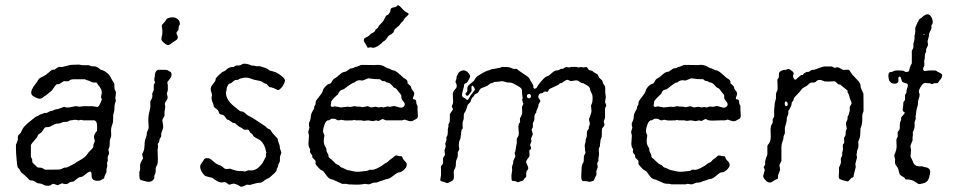

<svg xmlns="http://www.w3.org/2000/svg" viewBox="-20 -695 3660 734"><path d="M136.2 -257.8 150.4 -263.2H158.2L171.9 -270Q172.9 -271 175.8 -271Q178.7 -271 180.7 -271.5Q182.6 -272 184.6 -273.4Q189.9 -276.9 196.3 -277.3Q202.6 -277.8 211.9 -281.7Q220.7 -285.2 223.6 -286.1Q226.6 -287.1 228.5 -285.6Q231 -284.2 232.9 -284.2H243.2L269 -289.1L285.2 -287.1Q295.9 -290 333 -289.1L352.1 -286.1Q357.9 -287.1 363.3 -299.8Q369.1 -312.5 369.1 -314.9Q369.1 -316.9 367.2 -320.3Q365.2 -323.7 368.7 -337.4Q372.1 -351.1 354 -372.1Q353 -373 351.6 -376Q350.1 -378.9 348.1 -379.4Q346.2 -379.9 340.8 -379.4Q335.4 -378.9 327.1 -382.8Q318.8 -387.2 316.9 -387.2Q314.9 -387.2 304.2 -392.1H264.6Q251 -392.1 246.1 -387.7Q241.2 -383.3 233.9 -384.3Q227.1 -384.8 224.1 -384.8L207 -374Q205.1 -373 199.7 -373Q194.3 -373 189 -364.3Q183.6 -355.5 179.2 -350.1Q173.8 -344.7 166 -338.9Q158.2 -333 156.2 -331.1Q154.3 -329.1 150.9 -327.6Q147.9 -326.2 145 -323.2Q133.8 -313 117.2 -321.8Q100.6 -330.1 101.1 -334Q93.3 -347.2 120.1 -379.9Q127.9 -394 133.8 -397.5Q139.6 -400.9 147.5 -404.3Q154.8 -407.7 164.1 -416Q173.8 -424.8 176.8 -426.8Q179.7 -428.7 183.6 -428.7Q187 -428.2 189 -429.2Q190.9 -430.2 196.3 -434.1Q201.2 -438 204.1 -439Q207 -439.9 211.9 -439Q217.3 -438 231.9 -442.4Q246.6 -447.3 259.3 -447.3Q272 -447.3 274.9 -447.8Q277.8 -448.2 280.8 -448.2L294.9 -445.8H317.9Q318.8 -445.8 321.3 -444.8Q324.2 -443.8 326.2 -443.4Q328.1 -442.9 330.1 -441.9Q332 -440.9 336.9 -441.4Q341.8 -441.9 344.7 -440.9Q347.7 -439.9 352.1 -438Q356 -436 359.9 -432.6Q363.3 -429.2 366.2 -428.2Q369.1 -427.7 374 -425.8Q378.9 -423.8 380.9 -422.4Q382.8 -420.9 390.1 -415.5Q397.5 -410.2 402.8 -399.9Q407.7 -389.6 412.1 -383.3Q417 -377 417 -374L418 -354L422.9 -344.2V-335.4L420.9 -319.8L422.9 -310.1Q418 -295.4 418 -292L417 -272L413.1 -256.8Q412.1 -252.9 412.6 -240.7Q413.1 -228.5 409.2 -218.8Q403.3 -205.1 404.8 -187.5Q406.2 -170.4 401.9 -166Q398.9 -157.2 399.4 -147Q399.9 -136.7 397.5 -131.3Q395 -126 394.5 -124Q394 -122.1 395 -119.1Q396 -116.2 396.5 -113.3Q397 -110.4 397 -107.9Q397 -106 394 -101.6Q391.1 -97.2 391.6 -89.8Q392.1 -83 392.1 -81.1Q392.1 -79.1 389.2 -73.2L390.1 -59.1L387.2 -48.8Q387.2 -43 387.2 -37.1Q386.7 -36.1 382.8 -28.3Q378.9 -20.5 378.9 -17.6Q378.9 -11.2 373 -11.2Q366.2 -3.9 353.5 -3.9Q340.8 -3.9 335.4 -8.8Q330.1 -13.7 330.1 -25.4Q330.1 -36.6 326.2 -39.1Q319.3 -39.1 307.6 -29.3Q294.9 -18.1 288.1 -18.1Q280.8 -17.6 272 -9.8Q263.7 -2 260.7 -1Q257.8 0 254.4 0Q248 0 241.7 5.4Q235.4 10.7 223.1 7.8Q219.2 4.9 216.8 5.9L200.2 13.2L185.1 7.8Q179.2 7.8 173.8 13.2Q158.2 19.5 139.2 7.8Q136.7 6.8 130.9 6.3Q125 5.9 122.6 4.9Q120.1 3.9 115.7 0.5Q108.9 -4.9 101.1 -4.9Q93.8 -4.9 89.8 -9.8Q85.9 -14.6 75.2 -24.4Q64.5 -33.2 61.5 -35.6Q59.1 -38.1 53.2 -49.8Q48.8 -52.2 47.4 -56.2Q45.9 -59.6 43.5 -85Q41 -110.4 41 -126V-142.1Q49.3 -158.2 48.3 -167Q47.4 -175.8 51.8 -179.7Q56.2 -183.1 57.6 -185.5Q59.1 -188 60.1 -189Q61 -189.9 65.4 -200.2Q69.8 -210.4 90.3 -227.5Q111.3 -245.1 115.2 -247.6Q119.1 -250 121.6 -250.5Q125 -251 128.9 -254.4Q132.8 -257.8 136.2 -257.8ZM227.5 -229Q220.2 -229 215.3 -226.1Q209.5 -222.2 194.8 -222.2Q189.9 -220.7 180.7 -215.8Q171.9 -210.9 168.9 -210Q166 -209 160.6 -209Q155.3 -209 152.8 -208Q149.9 -206.1 146 -199.7Q142.1 -193.4 139.6 -190.4Q137.2 -187.5 132.8 -185.1Q125 -180.7 124 -175.8Q123 -170.4 112.3 -159.2Q102.1 -147.9 98.1 -141.1V-95.2L103 -85.9Q103 -76.2 103.5 -75.2Q103.5 -74.2 113.3 -64.5Q123 -54.7 125 -54.7Q127 -54.2 132.8 -54.2Q138.7 -54.7 144.5 -50.8Q150.4 -46.9 153.3 -46.4Q155.3 -45.9 180.7 -46.4L206.1 -46.9Q211.4 -46.9 226.1 -54.2H231.9Q237.3 -54.2 267.1 -70.8Q268.1 -73.2 283.2 -81.1Q305.2 -92.8 312 -103.5Q318.8 -114.3 328.1 -122.1Q336.9 -129.9 336.9 -136.7Q336.9 -143.1 337.9 -144L342.8 -155.8Q342.8 -157.2 340.8 -163.1Q335.4 -178.7 351.1 -194.8V-213.9Q351.1 -231.9 340.8 -234.9Q319.8 -234.9 298.8 -234.9L290 -236.8L280.8 -234.9Q277.8 -234.9 272.9 -236.3Q268.1 -237.8 264.6 -236.8Q260.7 -235.8 254.9 -235.4Q249 -234.9 247.1 -234.4Q245.1 -233.9 242.2 -231.9Q239.3 -230 237.3 -229.5Q235.4 -229 227.5 -229Z M598.6 -428.2Q619.1 -428.7 622.1 -425.8Q625 -422.9 629.4 -421.4Q634.8 -419.9 635.7 -411.1Q636.7 -402.3 627.9 -391.6Q619.1 -380.9 619.6 -379.9L621.6 -368.2V-350.1L617.7 -336.9Q617.7 -335.9 620.1 -328.1Q622.6 -320.3 616.7 -311.5Q610.8 -302.7 610.4 -299.8Q609.9 -296.9 610.8 -292.5Q611.8 -288.1 611.8 -287.1Q611.8 -286.1 608.9 -266.1V-252.9L600.6 -236.8Q600.6 -231.9 603 -220.7Q605.5 -209.5 601.1 -198.2Q596.7 -187 596.2 -184.6Q595.7 -182.1 596.2 -177.7Q596.7 -173.8 595.7 -171.9Q594.7 -169.9 592.3 -167Q589.8 -164.1 589.4 -159.7Q588.9 -155.3 588.4 -152.8Q587.9 -150.4 585.4 -148.4Q583.5 -146 583 -145Q582.5 -144 583.5 -141.1Q584.5 -138.2 584.5 -137.2L582.5 -122.1L583.5 -85Q583.5 -67.4 579.1 -61.5Q574.7 -55.7 575.2 -45.4Q576.2 -35.6 569.8 -22.9Q569.8 -18.1 569.8 -13.2Q560.5 3.9 539.6 -1Q518.6 -5.9 515.6 -8.8Q512.7 -11.7 512.7 -24.9V-39.1Q515.6 -42 515.6 -49.3V-64.9Q518.6 -77.6 526.9 -88.9L523.4 -105Q524.4 -107.9 528.3 -116.2Q532.2 -124.5 532.7 -140.6Q532.7 -156.7 537.1 -167Q541.5 -177.2 541.5 -189Q546.9 -200.2 547.9 -204.1Q548.8 -208 547.4 -226.6Q545.9 -245.1 549.8 -262.2Q553.7 -279.8 554.7 -285.2V-308.1Q563.5 -321.3 562.5 -329.1Q561.5 -336.9 562.5 -338.9Q563.5 -340.8 567.9 -351.1V-370.1L572.8 -379.9L569.8 -388.2L570.8 -399.9Q571.8 -400.9 571.8 -401.9Q571.3 -423.3 584.5 -428.2ZM656.7 -562Q659.7 -556.2 659.7 -553.2Q659.7 -549.8 658.2 -546.9Q656.7 -543.9 655.3 -543Q653.8 -542 649.9 -539.1Q646 -536.1 644.5 -536.1Q629.4 -523.9 624 -522.9Q618.7 -522 609.9 -528.8Q601.1 -535.6 598.1 -540.5Q595.2 -545.4 600.6 -564.9V-581.1Q597.7 -594.2 598.6 -597.7Q599.6 -601.1 605.5 -606.9Q611.3 -612.3 613.8 -617.2Q616.7 -622.1 619.1 -624Q621.1 -626 630.9 -627.9Q640.6 -629.9 647.5 -627.9Q668.5 -621.1 667.5 -602.1Q662.6 -592.8 662.6 -586.9Q662.6 -581.1 661.6 -579.6Q660.6 -578.1 658.2 -575.7Q655.8 -573.2 654.8 -570.3Q653.8 -567.4 656.7 -562Z M856 -49.8Q859.4 -50.8 860.4 -49.8L871.6 -45.9Q885.7 -41 895 -41H907.7L916.5 -39.1L928.7 -43.9Q931.6 -43.9 939.5 -43.5Q962.4 -42 984.4 -73.2L995.6 -94.2Q996.6 -95.2 996.6 -100.1V-106L998.5 -112.8Q996.6 -114.7 996.6 -118.2Q991.7 -144 975.6 -158.2Q971.7 -161.1 960.9 -166.5Q950.2 -171.9 947.3 -177.2Q944.8 -182.1 943.8 -183.1Q942.9 -184.1 940.4 -185.1Q938.5 -186 937.5 -187Q936.5 -188 934.6 -191.9Q932.6 -195.8 930.7 -198.2Q928.2 -200.2 921.4 -199.2Q913.1 -197.8 908.7 -202.1Q904.3 -206.5 898.9 -208.5Q893.6 -210.9 891.6 -212.4Q889.6 -213.9 887.7 -215.8Q886.2 -217.8 883.3 -219.7Q880.4 -221.7 878.4 -224.1L873 -225.1H870.6Q867.7 -227.1 861.8 -231.4Q853.5 -237.8 848.6 -237.8Q845.2 -241.2 841.3 -247.1Q835.4 -255.4 829.1 -256.3Q822.8 -257.8 820.3 -258.8Q818.4 -260.7 816.4 -266.6Q814.5 -272.5 813 -273.9Q811.5 -275.9 805.7 -279.8Q799.8 -283.7 797.4 -287.1L796.4 -293.9Q788.6 -312 788.6 -320.8L790.5 -331.1Q790.5 -335 786.6 -346.7Q782.7 -358.4 791.5 -370.1L801.8 -383.8Q803.7 -385.7 804.2 -390.6Q804.7 -395.5 805.7 -396.5Q807.1 -398.4 817.9 -409.2Q828.6 -419.9 835 -421.9Q841.3 -423.8 848.6 -431.6Q856.4 -439 873.5 -439Q880.4 -445.8 889.2 -444.8Q897.9 -443.8 904.3 -448.7Q910.6 -454.1 929.7 -449.2L941.4 -444.8Q942.4 -443.8 945.8 -444.3Q949.2 -444.8 959.5 -441.9Q966.3 -441.9 973.6 -441.9Q997.6 -435.1 1002.9 -431.2Q1008.3 -426.8 1010.3 -425.8Q1012.2 -424.8 1022.5 -422.4Q1031.7 -419.9 1037.6 -417Q1043.5 -414.1 1045.9 -412.1Q1048.3 -410.2 1054.2 -406.2Q1071.3 -393.6 1069.3 -385.3Q1067.9 -377 1060.5 -365.2Q1046.9 -349.1 1042.5 -350.6Q1038.6 -352.1 1034.2 -354.5Q1029.8 -356.9 1026.9 -357.9Q1023.9 -358.9 1022 -359.4Q1019.5 -359.9 1018.1 -360.8Q1016.6 -361.8 1013.2 -361.3Q1009.8 -360.8 1005.4 -366.7Q1000.5 -373 999 -374Q997.6 -375 995.1 -375Q992.7 -375 988.8 -377.9Q984.9 -380.9 982.4 -382.3Q980.5 -383.8 973.1 -385.7Q965.8 -387.7 958.5 -388.7Q951.7 -389.2 939 -394.5Q926.3 -399.9 911.1 -397.5Q895.5 -395 890.6 -390.1Q878.4 -389.6 875 -386.7Q871.6 -383.8 870.1 -382.8Q868.7 -381.8 866.2 -379.4Q863.8 -377 859.9 -376Q855.5 -375 854.5 -374Q845.7 -360.8 846.2 -355Q846.7 -349.1 845.2 -347.2Q843.8 -345.2 843.8 -340.8Q843.8 -309.6 884.8 -280.8Q884.8 -279.8 892.1 -274.4Q899.4 -269 902.3 -269L909.7 -268.1Q916.5 -263.7 920.4 -259.3Q924.3 -254.9 935.5 -249.5Q946.8 -244.1 965.3 -231.4Q983.9 -218.8 989.7 -215.3Q995.6 -211.9 997.6 -209Q1001.5 -203.6 1007.3 -202.1Q1013.2 -200.7 1017.1 -193.4Q1020.5 -186 1041.5 -165Q1041.5 -157.7 1045.9 -147.5Q1050.3 -137.7 1049.8 -132.8Q1049.3 -127.9 1050.8 -126L1055.7 -111.8L1050.8 -97.2Q1049.8 -94.2 1050.3 -85.9Q1050.8 -77.6 1047.4 -72.8Q1044.4 -67.9 1043.9 -63.5Q1043.5 -59.1 1042.5 -57.1Q1041.5 -55.2 1040 -53.2Q1037.6 -49.8 1037.6 -45.4Q1037.6 -41 1029.8 -33.7Q1022 -26.9 1016.6 -21.5Q1011.7 -16.1 1002 -11.7Q992.2 -7.3 987.3 -2.4Q982.4 2 978.5 2.9Q974.6 3.9 967.3 4.4Q960 4.9 957.5 5.9L934.6 12.2L927.2 11.2H923.3Q920.4 12.2 913.6 15.6Q906.7 19 900.4 19Q886.7 9.3 873.5 6.8L855.5 11.2Q853.5 9.8 848.6 5.9Q840.8 -1 832 2Q823.2 4.4 811 -2.4Q799.3 -8.8 796.4 -11.7Q793.5 -14.6 789.6 -15.6Q785.6 -17.1 775.9 -19Q766.1 -21 762.7 -23.9Q756.8 -28.8 750.5 -39.6Q740.7 -58.1 749 -68.8Q757.3 -80.1 759.8 -85Q762.2 -89.8 769.5 -90.3Q777.8 -90.8 781.7 -88.9Q785.6 -86.9 793.9 -79.6Q802.2 -72.3 805.2 -70.3Q810.5 -66.9 820.3 -63Q830.6 -59.1 836.4 -51.8Q842.3 -48.8 847.2 -48.8Q852.1 -48.8 856 -49.8Z M1337.4 -439Q1344.7 -439 1360.4 -446.8H1376.5Q1398.4 -446.8 1405.3 -446.3Q1412.1 -445.8 1419.9 -446.8Q1427.7 -447.8 1435.5 -445.8Q1442.4 -443.8 1443.4 -443.8L1461.4 -434.1H1464.4L1482.4 -425.8H1485.8Q1492.7 -425.8 1523.4 -397Q1538.1 -389.6 1538.1 -381.8V-376Q1540 -374 1545.4 -370.1Q1550.8 -366.2 1551.8 -360.8Q1552.7 -354 1559.6 -346.7Q1566.9 -339.4 1561 -327.1Q1555.2 -314.9 1563.5 -314.9H1565.4Q1571.3 -313 1571.3 -305.2Q1571.3 -297.4 1576.2 -290V-274.9Q1576.2 -273.4 1577.1 -261.7Q1578.1 -250 1576.7 -246.6Q1575.2 -243.2 1574.2 -242.2Q1573.2 -241.2 1570.8 -240.2Q1568.4 -239.3 1560.5 -234.4Q1552.7 -229.5 1542 -232.9L1527.3 -237.8L1517.1 -234.9Q1485.8 -234.9 1455.1 -234.9L1442.4 -240.2L1428.2 -232.9Q1426.3 -231.9 1422.9 -233.4Q1419.4 -234.9 1418.5 -234.9L1405.3 -231.9L1387.2 -234.9L1371.1 -232.9L1361.3 -234.9H1339.4L1334.5 -236.8L1328.1 -234.9Q1318.4 -234.9 1308.1 -234.4Q1297.9 -233.9 1291.5 -235.8Q1285.2 -237.8 1280.8 -236.3Q1276.4 -234.9 1272.9 -234.9Q1269.5 -234.9 1262.2 -240.2Q1247.6 -242.7 1244.1 -239.3Q1239.3 -234.9 1235.8 -234.9H1232.4Q1226.6 -231.9 1223.1 -225.1Q1213.4 -201.2 1215.3 -189.9L1220.2 -176.8Q1213.4 -147 1225.6 -130.9Q1228 -127.4 1228 -122.6V-118.2Q1230 -112.8 1232.9 -107.9Q1236.3 -103 1235.8 -99.1Q1235.4 -93.8 1241.2 -89.8Q1247.1 -85.9 1255.9 -76.7Q1264.6 -67.4 1268.1 -66.4Q1272.5 -64.9 1274.4 -64Q1276.4 -63 1279.3 -59.6Q1282.2 -56.2 1284.2 -55.2Q1286.1 -54.2 1290 -53.2Q1293.9 -51.8 1301.3 -47.9Q1308.6 -43.5 1314.5 -43.9L1332 -40Q1345.7 -37.1 1358.4 -39.1Q1371.1 -41 1376 -41Q1383.8 -41 1388.2 -43.9Q1392.6 -46.9 1400.9 -45.9Q1408.7 -44.9 1424.3 -52.7Q1440.4 -61 1446.8 -66.4Q1453.1 -71.8 1455.6 -72.3Q1459.5 -73.2 1465.3 -79.1Q1471.2 -85 1475.1 -87.4Q1479.5 -89.8 1484.4 -94.7Q1489.3 -99.6 1494.1 -101.1L1507.3 -98.1Q1516.1 -98.1 1517.1 -96.7Q1518.1 -95.7 1519.5 -90.8Q1521.5 -85 1527.3 -79.6Q1544.9 -64.5 1522.5 -43.9Q1512.2 -36.1 1505.9 -36.1Q1499.5 -36.1 1483.9 -23.4Q1466.8 -9.8 1455.1 -9.8Q1443.8 -4.9 1438.5 -3.9Q1433.1 -2.9 1427.7 0Q1422.9 2.9 1417 2.9Q1411.1 2.9 1408.2 3.4Q1405.3 3.9 1398.9 6.8Q1392.6 9.8 1389.2 9.8L1374 7.8Q1358.4 11.7 1335.9 10.7Q1313.5 9.8 1312 9.8L1305.2 7.8Q1296.4 7.8 1288.1 7.8Q1274.4 1 1264.6 -2.9Q1254.9 -6.8 1254.4 -7.8Q1243.2 -9.8 1238.3 -13.2Q1233.4 -16.6 1225.1 -28.3Q1217.3 -40 1213.4 -42Q1209 -43.9 1206.1 -45.9Q1203.1 -47.9 1195.3 -56.6Q1187.5 -65.4 1186.5 -67.9Q1185.5 -69.3 1186.5 -74.2Q1187 -79.1 1185.5 -81.1Q1184.1 -83 1174.3 -92.8L1173.3 -102.1Q1164.6 -110.8 1165 -116.7Q1166 -122.1 1166 -124L1161.1 -132.8Q1159.2 -138.7 1159.2 -146.5L1161.1 -176.8L1158.2 -190.9L1163.1 -207Q1160.2 -214.8 1161.1 -225.1Q1167 -235.4 1168 -247.6Q1168.5 -259.3 1174.8 -269.5Q1181.2 -279.8 1181.2 -283.7Q1181.2 -287.1 1181.6 -288.1Q1182.1 -289.1 1183.1 -290.5Q1184.1 -292 1185.1 -293.5Q1187 -296.9 1186.5 -302.2Q1185.5 -308.1 1197.3 -321.8Q1211.9 -339.4 1213.9 -347.2Q1215.3 -355 1223.1 -363.3Q1230.5 -372.1 1236.3 -373.5Q1242.2 -375 1244.1 -376.5Q1246.1 -377.9 1248.5 -382.8Q1253.4 -392.6 1259.8 -395.5Q1267.6 -399.4 1278.8 -410.2Q1290 -420.9 1301.3 -420.9Q1304.7 -422.4 1319.3 -433.1L1327.1 -434.1Q1330.1 -434.1 1337.4 -439ZM1334.5 -289.1Q1341.3 -287.1 1357.4 -287.1L1366.2 -285.2L1385.3 -289.1Q1386.2 -289.1 1398.4 -284.2L1416 -287.1L1427.2 -284.2L1437 -286.1L1446.3 -284.2L1460.4 -288.1Q1462.4 -288.1 1466.8 -287.1Q1471.2 -286.1 1478 -288.1Q1485.4 -290 1487.8 -289.6Q1490.2 -289.1 1495.1 -287.6Q1500 -286.1 1507.3 -284.2Q1514.6 -282.2 1520.5 -285.6Q1526.4 -289.1 1527.3 -294.9Q1527.8 -300.8 1521 -308.6Q1514.2 -316.4 1514.2 -322.8V-330.1Q1513.2 -333 1508.8 -337.9Q1504.4 -342.8 1499 -350.6Q1493.7 -358.4 1486.3 -359.9Q1484.4 -362.3 1476.1 -371.1Q1467.8 -379.9 1458 -379.9Q1456.1 -381.8 1450.2 -384.8Q1446.3 -384.8 1442.4 -384.8L1432.1 -392.1Q1410.2 -392.1 1397.9 -394.5Q1386.2 -397 1384.3 -394Q1369.1 -388.2 1366.2 -387.2L1354 -388.2Q1343.8 -388.2 1335.4 -379.9Q1327.6 -379.9 1294.4 -354Q1293 -353 1288.1 -352.1Q1283.2 -350.6 1280.3 -347.7Q1277.3 -344.7 1274.4 -339.8Q1272.5 -335 1270.5 -333Q1268.6 -331.1 1264.2 -327.6Q1252.4 -317.4 1246.1 -307.1V-299.8Q1245.1 -298.8 1245.1 -296.9L1244.1 -293Q1245.6 -284.7 1252.9 -286.6Q1260.3 -289.1 1262.2 -288.1L1283.2 -284.2L1309.1 -287.1L1319.3 -286.1ZM1408.2 -512.2 1395 -514.2 1386.2 -512.2Q1385.3 -512.2 1382.8 -517.6Q1380.4 -522.9 1377.4 -526.9Q1364.3 -544.4 1377 -550.8Q1390.1 -556.6 1393.6 -561.5Q1397 -566.4 1404.3 -569.3Q1411.6 -572.3 1413.6 -577.6Q1415.5 -582.5 1419.4 -584.5Q1425.3 -587.9 1426.3 -592.3Q1427.7 -596.7 1436 -604.5Q1444.8 -612.3 1448.2 -620.1Q1452.1 -627.9 1454.1 -631.8Q1456.1 -635.7 1460.9 -637.7Q1465.8 -639.6 1467.3 -643.1L1472.2 -650.9Q1472.2 -658.2 1474.6 -662.1Q1477.5 -666 1486.3 -667Q1495.1 -668 1497.1 -671.9Q1499 -675.8 1502.4 -674.8Q1506.3 -673.8 1509.8 -669.9Q1513.2 -666 1514.6 -665Q1516.1 -664.1 1521.5 -657.7Q1526.9 -651.4 1533.2 -648.4Q1547.9 -643.1 1538.1 -635.3Q1528.3 -627 1526.9 -624.5Q1525.4 -622.1 1522.5 -617.2Q1519.5 -612.3 1515.6 -609.9Q1512.2 -606.9 1511.2 -605Q1506.8 -596.7 1499 -591.8Q1498 -589.8 1494.1 -587.4Q1487.8 -583.5 1486.3 -576.7Q1484.9 -569.8 1476.6 -564.9Q1468.3 -560.5 1465.3 -558.1L1459.5 -549.3Q1452.6 -539.6 1448.2 -538.1Q1444.3 -536.1 1442.4 -534.2Q1440.4 -532.2 1439.5 -530.3Q1438.5 -528.3 1437 -528.8Q1424.3 -516.1 1408.2 -512.2Z M1848.1 -425.8 1861.8 -431.2H1866.2L1886.2 -435.1Q1893.1 -435.1 1897 -439H1906.2Q1927.2 -439 1934.6 -435.1Q1941.4 -431.2 1947.8 -431.6Q1954.1 -432.1 1956.1 -431.2Q1958 -430.2 1959.5 -428.7Q1960.9 -426.8 1966.8 -422.9Q1972.7 -418.9 1977.5 -415.5Q1981.4 -412.1 1990.2 -406.7Q1999 -401.4 2001.5 -398.4Q2004.9 -393.6 2005.9 -390.6Q2006.8 -387.7 2013.7 -377.9Q2020 -368.2 2019 -363.3Q2018.1 -358.4 2022.9 -356Q2030.3 -356 2033.2 -362.3Q2036.1 -368.7 2047.9 -382.8Q2059.6 -397 2066.4 -400.9Q2073.2 -404.8 2075.2 -405.3Q2077.1 -405.3 2079.6 -407.2Q2082 -409.2 2089.8 -416Q2101.1 -425.8 2107.4 -425.8Q2113.8 -425.8 2117.2 -427.7Q2123 -432.1 2126.5 -432.1H2131.8Q2133.8 -433.1 2137.7 -435.5Q2141.6 -438 2144.5 -438.5Q2147 -439 2150.9 -438Q2154.8 -437 2156.2 -437L2163.1 -439H2184.1L2191.9 -437L2202.1 -439L2209 -437Q2221.2 -439 2223.1 -438.5Q2224.6 -437.5 2228.5 -431.6Q2232.4 -425.8 2237.3 -425.8Q2243.2 -425.8 2250 -418.9Q2264.2 -411.1 2265.1 -409.7Q2266.1 -408.2 2268.1 -403.3Q2271.5 -395.5 2282.2 -387.2L2286.1 -375Q2294.4 -366.7 2293.9 -355.5Q2293 -343.8 2294.4 -335.9Q2295.9 -328.1 2295.9 -323.2L2293 -305.2L2297.9 -292L2293 -280.8V-245.1Q2293 -241.7 2288.1 -231.9L2291 -216.8Q2290 -213.9 2285.6 -209Q2281.2 -204.1 2281.2 -201.2L2280.3 -171.9L2275.9 -160.2Q2274.9 -156.2 2274.4 -147.5Q2273.9 -138.7 2272.9 -134.8Q2272 -131.8 2270 -128.4Q2268.1 -125 2269.5 -115.7Q2271 -106.4 2269 -97.7Q2267.1 -88.9 2267.6 -85.4Q2268.1 -82 2268.1 -80.1Q2263.2 -75.2 2263.2 -68.8L2265.1 -55.7L2260.3 -42Q2259.3 -40 2259.8 -34.7Q2260.3 -29.3 2260.3 -26.9L2254.9 -16.1Q2252 -7.8 2249.5 -4.9Q2247.1 -2 2233.9 0L2216.8 -2.9Q2214.4 -2.9 2211.4 -2.4Q2208.5 -2 2205.1 -4.9Q2201.7 -10.3 2202.1 -20.5Q2203.1 -30.8 2203.1 -43.9Q2203.1 -67.4 2210.9 -75.2Q2211.9 -79.1 2211.9 -87.4Q2211.9 -95.7 2212.9 -100.1L2218.3 -110.8L2216.3 -123L2215.3 -139.6L2218.3 -152.8Q2219.2 -153.3 2218.8 -157.2Q2218.3 -161.1 2221.2 -167Q2224.1 -172.9 2223.6 -184.1Q2222.7 -194.8 2231 -203.1Q2231 -206.5 2231 -210Q2236.8 -221.2 2233.9 -228.5Q2231 -236.3 2231.9 -240.2Q2233.4 -244.1 2237.3 -254.9Q2241.2 -265.6 2241.2 -271L2239.3 -291L2244.1 -303.2Q2247.6 -328.6 2242.2 -337.4Q2236.8 -346.2 2236.3 -351.6Q2235.4 -362.8 2224.1 -368.7Q2212.9 -374.5 2211.4 -376Q2210 -377 2207.5 -377Q2205.1 -377 2202.6 -377.9Q2200.2 -378.9 2193.8 -383.8Q2187.5 -389.2 2176.8 -387.2Q2166 -385.3 2163.1 -384.8L2148.9 -390.1Q2144 -389.6 2136.2 -383.8Q2127.9 -377.9 2127 -377.4Q2126 -377 2124 -377Q2122.1 -377 2120.1 -377Q2120.1 -373 2102.5 -365.2Q2085 -356.9 2082 -355.5Q2078.1 -353 2076.2 -348.1Q2074.7 -342.8 2068.8 -344.2Q2061 -346.7 2057.6 -342.3Q2054.2 -337.9 2049.3 -338.4Q2044.4 -339.4 2039.6 -332Q2035.2 -324.2 2041 -317.4Q2046.9 -310.5 2045.4 -307.6Q2043.9 -304.7 2041.5 -300.8Q2039.1 -296.9 2038.6 -295.4Q2038.1 -293.9 2038.1 -290.5Q2038.1 -287.1 2037.1 -286.1L2030.3 -270V-265.1Q2022.9 -257.8 2022.9 -247.6Q2022.9 -237.3 2022 -233.9L2017.1 -224.1V-209L2012.2 -199.2L2017.1 -182.1L2010.3 -166Q2009.3 -164.1 2010.7 -160.6Q2012.2 -157.2 2011.7 -155.3Q2010.3 -149.4 2007.8 -145Q2005.4 -140.6 2007.8 -136.7Q2010.3 -132.3 2010.3 -128.4Q2010.3 -124.5 2003.9 -120.1Q2002.9 -117.2 2003.9 -109.4Q2004.9 -101.6 2003.9 -98.1Q2002.9 -95.2 1996.1 -86.4Q1989.3 -77.6 1992.2 -72.3Q1995.1 -66.9 1998 -58.6Q2001 -50.3 1998 -46.9Q1990.7 -39.6 1991.7 -28.8Q1992.7 -18.1 1989.7 -16.6Q1987.3 -15.1 1986.3 -14.2Q1985.4 -13.7 1982.9 -9.8Q1981 -5.9 1979.5 -4.9Q1975.1 -2 1973.1 -2.4Q1971.2 -2.9 1966.3 -0.5Q1960.9 2 1959.5 1.5Q1958 1 1954.6 -0.5Q1951.2 -2 1950.7 -2.4Q1950.2 -2.9 1944.3 -2.9Q1938.5 -2.9 1937 -4.9Q1935.1 -7.8 1935.1 -23.9L1938 -44.9L1937 -57.1L1941.9 -71.8V-76.7Q1941.9 -80.1 1942.9 -81.1L1950.2 -97.2L1947.3 -110.8Q1950.2 -113.8 1951.7 -126Q1953.1 -138.2 1954.6 -143.1Q1956.1 -147.9 1955.6 -153.8Q1955.1 -160.2 1955.6 -163.1Q1956.1 -166 1959 -170.4Q1961.9 -174.8 1962.9 -179.7Q1963.9 -184.6 1962.4 -198.2Q1960.9 -212.4 1962.9 -217.8Q1962.9 -223.6 1968.3 -227.1Q1968.3 -230 1967.8 -235.4Q1967.3 -240.2 1968.3 -243.2Q1969.2 -246.1 1972.2 -251Q1975.1 -255.9 1975.1 -258.8Q1977.1 -261.7 1976.1 -272.9Q1975.1 -284.2 1975.6 -286.6Q1976.1 -289.1 1981 -298.8Q1981 -299.8 1979 -301.8L1976.1 -314.9Q1978 -316.9 1978 -320.8L1976.1 -335Q1976.1 -352.5 1973.1 -356.4Q1970.7 -359.4 1964.8 -363.3Q1959 -367.2 1953.6 -369.6Q1948.2 -372.1 1945.8 -374Q1938.5 -379.9 1918.5 -379.9L1900.9 -384.8L1886.2 -382.8Q1871.1 -381.8 1870.1 -381.8L1860.4 -377Q1858.9 -377 1857.4 -377Q1855 -377 1849.1 -371.6Q1843.3 -366.2 1832 -362.3Q1821.3 -358.9 1818.4 -356.9Q1815.4 -355 1812 -349.1Q1809.1 -342.8 1807.1 -340.8Q1805.2 -338.9 1800.8 -336.9Q1795.9 -335 1794.9 -334Q1793.9 -333 1793 -330.6Q1792 -328.1 1791 -327.1Q1790 -326.2 1787.1 -323.7Q1783.2 -320.3 1781.2 -313Q1779.8 -305.7 1774.4 -300.8Q1769 -295.9 1767.6 -293Q1766.1 -290 1764.2 -282.2Q1761.2 -271 1757.3 -266.1Q1752.9 -261.2 1752.9 -252.4V-241.2L1749 -229Q1748 -225.6 1748.5 -216.8Q1749 -208 1749 -204.1Q1744.1 -199.2 1744.1 -196.8L1740.2 -165Q1740.2 -164.1 1737.3 -158.7Q1734.4 -153.3 1733.9 -138.2Q1735.8 -126.5 1735.8 -124L1730 -112.8V-99.1Q1730 -94.7 1726.1 -86.4Q1722.2 -78.1 1722.7 -67.9Q1723.1 -57.6 1718.3 -49.3Q1713.4 -41.5 1714.8 -29.8Q1715.8 -18.1 1714.4 -12.2Q1712.9 -5.9 1707 -2.9Q1701.2 0 1696.8 2.4Q1692.4 4.9 1689 4.9L1678.2 1Q1677.2 0 1671.4 -1Q1665.5 -2 1664.1 -4.4Q1662.1 -6.8 1664.1 -14.6Q1666 -22.5 1666 -24.9V-47.9Q1665 -58.1 1666 -59.6Q1667 -61 1670.9 -65.9Q1674.8 -70.8 1673.8 -80.6Q1672.4 -90.8 1676.8 -96.2Q1681.2 -102.1 1681.2 -104L1679.2 -120.1L1684.1 -134.8L1682.1 -146L1687 -160.2Q1687 -161.1 1686.5 -165.5Q1686 -169.9 1687 -171.4Q1688 -172.9 1689.5 -175.3Q1691.9 -179.2 1691.9 -189.5V-199.2L1693.8 -209Q1694.8 -210.9 1694.3 -215.8Q1693.8 -220.7 1696.8 -224.6Q1700.2 -228.5 1699.7 -240.7Q1699.2 -252.9 1699.7 -256.8Q1700.2 -260.7 1705.6 -267.6Q1710.9 -274.4 1711.9 -277.8L1707 -288.1L1711.9 -300.8Q1712.9 -305.7 1711.4 -322.3Q1710 -338.9 1712.9 -342.8Q1712.9 -346.7 1720.7 -354.5Q1728.5 -362.3 1725.1 -373Q1721.2 -379.9 1721.2 -382.8L1725.1 -394V-397.5Q1725.1 -402.3 1727.5 -406.2Q1730 -410.2 1731 -412.1Q1731.9 -414.1 1732.4 -415.5Q1732.9 -417 1733.9 -418Q1752.9 -434.1 1769 -418Q1773.9 -413.1 1776.4 -407.2Q1778.8 -401.4 1774.4 -395Q1770 -387.7 1768.1 -383.8Q1766.1 -379.9 1764.6 -378.9Q1763.2 -377.9 1759.8 -376.5Q1753.9 -374 1753.9 -369.6V-365.2Q1743.7 -331.1 1747.1 -326.7Q1750.5 -322.3 1755.4 -320.3Q1760.3 -318.8 1761.2 -315.9Q1765.1 -313 1768.1 -313Q1770.5 -315.4 1774.9 -322.8Q1778.8 -330.1 1781.7 -333.5Q1784.7 -336.9 1795.9 -352.1Q1795.9 -354 1792.5 -360.4Q1789.1 -366.2 1787.6 -367.2Q1786.1 -368.2 1784.2 -366.2Q1782.2 -364.3 1782.2 -362.3Q1782.2 -360.4 1782.7 -353.5Q1783.2 -347.2 1782.7 -346.7Q1782.2 -346.2 1774.4 -335.4Q1766.6 -325.2 1762.7 -330.1Q1758.8 -335 1759.3 -336.9Q1760.3 -338.9 1763.2 -341.8Q1767.6 -346.2 1766.6 -355Q1765.6 -363.8 1772.9 -370.1Q1780.3 -376 1781.2 -377.4Q1782.2 -378.9 1792 -386.2Q1798.8 -399.9 1807.1 -405.3Q1815.4 -410.6 1828.6 -418Q1843.3 -425.8 1848.1 -425.8ZM1999 -335Q1992.2 -332 1995.1 -323.2Q1999 -318.4 2003.9 -319.3Q2008.8 -320.3 2009.8 -326.2Q2010.7 -331.1 2006.8 -334Q2003.9 -336.9 1999 -335Z M2571.8 -439Q2579.1 -439 2594.7 -446.8H2610.8Q2632.8 -446.8 2639.6 -446.3Q2646.5 -445.8 2654.3 -446.8Q2662.1 -447.8 2669.9 -445.8Q2676.8 -443.8 2677.7 -443.8L2695.8 -434.1H2698.7L2716.8 -425.8H2720.2Q2727.1 -425.8 2757.8 -397Q2772.5 -389.6 2772.5 -381.8V-376Q2774.4 -374 2779.8 -370.1Q2785.2 -366.2 2786.1 -360.8Q2787.1 -354 2793.9 -346.7Q2801.3 -339.4 2795.4 -327.1Q2789.6 -314.9 2797.9 -314.9H2799.8Q2805.7 -313 2805.7 -305.2Q2805.7 -297.4 2810.5 -290V-274.9Q2810.5 -273.4 2811.5 -261.7Q2812.5 -250 2811 -246.6Q2809.6 -243.2 2808.6 -242.2Q2807.6 -241.2 2805.2 -240.2Q2802.7 -239.3 2794.9 -234.4Q2787.1 -229.5 2776.9 -232.9L2761.7 -237.8L2751.5 -234.9Q2741.7 -234.9 2732.4 -234.9L2703.1 -233.9Q2695.8 -233.9 2689.5 -234.9L2676.8 -240.2L2662.6 -232.9Q2660.6 -231.9 2657.2 -233.4Q2653.8 -234.9 2652.8 -234.9L2639.6 -231.9L2621.1 -234.9L2605.5 -232.9L2595.7 -234.9H2573.7L2568.8 -236.8L2562.5 -234.9Q2552.7 -234.9 2542.5 -234.4Q2532.2 -233.9 2525.9 -235.8Q2519.5 -237.8 2517.1 -236.8Q2512.2 -234.9 2507.8 -234.9Q2503.4 -234.9 2496.6 -240.2Q2481.9 -242.7 2478.5 -239.3Q2473.6 -234.9 2470.2 -234.9H2466.8Q2460.9 -231.9 2457.5 -225.1Q2447.8 -201.2 2449.7 -189.9L2454.6 -176.8Q2447.8 -147 2460 -130.9Q2462.4 -127.4 2462.4 -122.6V-118.2Q2464.4 -112.8 2467.3 -107.9Q2470.7 -103 2470.2 -99.1Q2469.7 -93.8 2474.1 -90.8Q2478.5 -87.9 2488.8 -77.6Q2499 -67.4 2502.9 -66.4Q2506.8 -65.4 2508.8 -64Q2510.7 -63 2513.7 -59.6Q2516.6 -56.2 2518.6 -55.2Q2520.5 -54.2 2524.4 -53.2Q2528.3 -52.2 2535.6 -48.3Q2543 -44.4 2548.8 -43.9L2566.4 -40Q2580.1 -37.1 2592.8 -39.1Q2605.5 -41 2610.4 -41Q2615.2 -41 2616.7 -41.5Q2620.1 -42.5 2623.5 -44.9Q2627 -47.4 2635.3 -45.9Q2643.1 -44.9 2658.7 -52.7Q2674.8 -61 2681.2 -66.4Q2687.5 -71.8 2689.9 -72.3Q2696.8 -74.2 2700.2 -78.6Q2703.6 -83 2704.6 -84Q2705.6 -85 2709.5 -87.4Q2713.9 -89.8 2718.8 -94.7Q2723.6 -99.6 2728.5 -101.1L2741.7 -98.1Q2750.5 -98.1 2751.5 -96.7Q2752.4 -95.7 2753.9 -90.8Q2755.9 -85 2761.7 -79.6Q2779.3 -64.5 2756.8 -43.9Q2746.6 -36.1 2740.2 -36.1Q2733.9 -36.1 2729 -32.2Q2723.6 -28.3 2712.9 -19Q2702.1 -10.3 2689.5 -9.8Q2678.2 -4.9 2672.9 -3.9Q2667.5 -2.9 2662.1 0Q2656.7 2.9 2651.4 2.9Q2645.5 2.9 2642.6 3.4Q2639.6 3.9 2633.3 6.8Q2627 9.8 2623.5 9.8L2608.4 7.8L2600.6 9.8Q2573.7 9.8 2546.9 9.8L2539.6 7.8Q2521 7.8 2514.2 3.9Q2506.8 0 2498 -3.4Q2489.3 -6.8 2488.8 -7.8Q2477.5 -9.8 2472.7 -13.2Q2467.8 -16.6 2459.5 -28.3Q2451.7 -40 2447.8 -42Q2443.8 -43.9 2440.9 -45.9Q2437.5 -47.9 2429.7 -56.6Q2421.9 -65.4 2420.9 -67.9Q2419.9 -69.3 2420.9 -74.2Q2421.4 -79.1 2419.9 -81.1Q2418.5 -83 2408.7 -92.8L2407.7 -102.1Q2398.9 -110.8 2399.4 -116.7Q2400.4 -122.1 2400.4 -124L2395.5 -132.8Q2393.6 -138.7 2393.6 -146.5L2395.5 -176.8L2392.6 -190.9L2397.5 -207Q2397.5 -208 2396 -212.4Q2394.5 -216.8 2395.5 -225.1Q2402.8 -237.8 2402.8 -248.5Q2402.8 -259.3 2409.2 -269.5Q2415.5 -279.8 2415.5 -283.7Q2415.5 -287.1 2416 -288.1Q2416.5 -289.1 2417.5 -290.5Q2418.5 -292 2419.4 -293.5Q2420.4 -294.9 2420.9 -296.4Q2421.4 -297.9 2420.9 -301.3Q2420.9 -304.7 2422.9 -308.6Q2424.8 -312.5 2434.1 -324.2Q2446.3 -339.4 2448.2 -347.2Q2449.7 -355 2457.5 -363.8Q2465.8 -372.1 2471.2 -373.5Q2476.6 -375 2478 -376.5Q2480.5 -378.9 2483.9 -385.7Q2487.3 -392.6 2493.7 -395.5Q2502 -399.4 2513.2 -410.2Q2524.4 -420.9 2535.6 -420.9Q2539.1 -422.4 2553.7 -433.1L2561.5 -434.1Q2566.9 -434.1 2571.8 -439ZM2568.8 -289.1Q2575.7 -287.1 2591.8 -287.1L2600.6 -285.2L2619.6 -289.1Q2620.6 -289.1 2632.8 -284.2L2650.4 -287.1L2661.6 -284.2L2671.9 -286.1L2680.7 -284.2L2694.8 -288.1Q2696.8 -288.1 2701.2 -287.1Q2705.6 -286.1 2712.4 -288.1Q2719.7 -290 2722.2 -289.6Q2724.6 -289.1 2729.5 -287.6Q2734.4 -286.1 2741.7 -284.2Q2749 -282.2 2754.9 -285.6Q2760.7 -289.1 2761.7 -294.9Q2762.2 -300.8 2755.4 -308.6Q2748.5 -316.4 2748.5 -322.8V-330.1Q2747.6 -333 2743.2 -337.9Q2738.8 -342.8 2734.9 -348.6Q2728 -359.4 2720.7 -359.9Q2718.8 -362.3 2710.4 -371.1Q2702.1 -379.9 2692.9 -379.9Q2691.4 -381.3 2684.6 -384.8Q2675.8 -384.8 2672.4 -388.7Q2668.9 -392.6 2667 -392.1Q2644 -392.1 2632.3 -394.5Q2620.6 -397 2618.7 -394Q2603.5 -388.2 2600.6 -387.2L2588.9 -388.2Q2578.1 -388.2 2569.8 -379.9Q2562.5 -379.9 2558.6 -376Q2555.7 -375 2528.8 -354Q2526.9 -353 2520.5 -351.6Q2514.2 -350.1 2510.7 -343.3Q2507.8 -335.9 2504.9 -333.5Q2502 -331.1 2498.5 -327.6Q2486.8 -317.4 2480.5 -307.1V-299.8Q2479.5 -298.8 2479.5 -296.9L2478.5 -293Q2480 -284.7 2487.3 -286.6Q2494.6 -289.1 2496.6 -288.1L2517.6 -284.2L2543.5 -287.1L2553.7 -286.1Z M2958.5 -417Q2965.8 -428.2 2984.4 -428.2Q2990.2 -431.2 2994.1 -431.2Q2998 -431.2 3001.5 -428.2Q3017.6 -418 3013.7 -411.1Q3009.8 -404.3 3013.2 -397.9Q3016.6 -391.1 3019 -390.1Q3021.5 -389.2 3030.3 -397.9Q3040.5 -408.2 3044.9 -408.2H3049.3Q3052.2 -414.6 3059.1 -417.5Q3065.4 -420.9 3069.3 -420.4Q3073.2 -419.9 3076.7 -423.3Q3082 -428.2 3087.4 -428.2H3092.3Q3129.4 -441.4 3130.4 -440.9H3160.6L3169.4 -436Q3171.4 -435.1 3174.8 -436.5Q3178.7 -438 3181.6 -438Q3184.6 -438 3192.4 -433.6Q3200.2 -429.2 3202.1 -428.2Q3204.1 -427.2 3213.9 -428.2Q3223.6 -429.7 3226.6 -426.8Q3229.5 -423.8 3232.4 -418Q3235.4 -412.1 3249 -398.4Q3262.7 -384.8 3266.6 -377.9Q3270.5 -371.1 3270 -366.2Q3269.5 -360.4 3274.9 -349.6Q3280.3 -338.9 3280.8 -335.9Q3281.2 -333 3281.2 -301.8V-270Q3276.4 -259.3 3276.4 -251.5V-238.8Q3276.4 -217.8 3269.5 -204.1Q3269.5 -175.8 3266.1 -167Q3262.7 -158.2 3261.7 -155.3Q3260.7 -152.3 3261.7 -143.6Q3262.2 -134.3 3261.2 -130.9L3256.3 -118.2V-113.8L3254.4 -104L3256.3 -92.8L3250.5 -70.8Q3249.5 -68.8 3250.5 -64Q3251.5 -59.1 3251.5 -57.1L3243.7 -25.4V-21Q3241.2 -16.1 3238.3 -16.1Q3235.4 -16.6 3229.5 -8.8Q3223.6 -1 3219.7 -1.5Q3215.8 -2 3202.1 -5.9Q3189.5 -9.8 3188 -12.7Q3186.5 -15.6 3186.5 -19.5L3187.5 -37.1V-53.2Q3187.5 -56.2 3189.5 -59.1Q3191.4 -62 3193.4 -67.9Q3195.3 -73.2 3194.8 -80.1Q3194.3 -86.9 3194.3 -89.8L3199.2 -99.1Q3200.2 -102.1 3199.7 -107.4Q3199.2 -112.8 3200.7 -115.2L3202.6 -123.5Q3202.6 -125 3202.1 -132.8Q3201.7 -140.6 3202.6 -142.6Q3203.6 -144.5 3205.6 -146.5Q3207.5 -148.9 3207.5 -151.4Q3207.5 -153.3 3207 -160.2Q3206.5 -167 3207.5 -169.4Q3208.5 -171.9 3210.4 -174.3Q3212.4 -176.8 3212.4 -179.2L3213.4 -193.8L3217.3 -204.1Q3211.9 -223.6 3215.8 -230Q3220.2 -236.3 3220.2 -241.7V-249Q3224.1 -252.9 3228.5 -271V-286.1L3235.4 -298.8Q3236.3 -303.2 3231.9 -312Q3227.5 -321.3 3227.1 -326.2Q3226.1 -334 3220.2 -341.8V-347.7Q3220.2 -350.1 3216.3 -352.1Q3212.4 -354.5 3202.1 -363.3Q3191.9 -372.6 3190.4 -372.1H3187Q3184.6 -372.1 3179.7 -377.4Q3174.8 -382.8 3171.9 -383.8Q3168.9 -384.8 3159.2 -383.8Q3149.4 -382.8 3132.3 -383.8Q3109.9 -395 3100.1 -383.8Q3095.2 -378.4 3086.4 -379.4Q3077.6 -380.4 3071.3 -373Q3064.9 -366.2 3058.1 -363.3Q3051.8 -359.9 3048.8 -357.9Q3044.9 -355 3041 -349.1Q3037.1 -343.3 3028.8 -335Q3020 -326.7 3014.6 -318.8L3013.7 -312Q3012.7 -310.1 3009.8 -307.1Q3006.8 -304.7 3006.8 -302.7Q3006.3 -300.8 3006.3 -297.9Q3006.3 -294.9 3002.9 -287.1Q2999.5 -279.3 2998.5 -277.8Q2997.6 -275.9 2995.6 -273.9Q2993.7 -272 2993.7 -271V-259.8L2988.3 -245.1Q2987.3 -243.2 2987.8 -238.3Q2988.3 -233.4 2984.4 -220.7Q2980.5 -208 2980.5 -207V-185.1Q2974.6 -173.3 2975.1 -168.9Q2975.6 -164.6 2971.7 -154.8Q2967.3 -144.5 2967.3 -128.9V-80.1L2959.5 -64L2962.4 -45.9L2954.6 -24.9V-18.6Q2954.6 -11.7 2952.1 -11.2Q2942.9 -8.3 2935.1 -2Q2921.9 8.3 2909.2 -3.4Q2896.5 -15.6 2897.5 -22.9L2903.3 -43Q2904.3 -44.9 2902.3 -48.8Q2900.4 -52.7 2899.9 -54.7Q2899.4 -56.6 2901.9 -60.5Q2904.3 -64 2905.3 -65.9Q2905.3 -67.4 2904.8 -73.2Q2904.3 -79.1 2908.7 -90.8Q2913.1 -102.5 2913.6 -106V-137.2Q2913.6 -139.2 2918.9 -145.5Q2928.2 -156.2 2926.3 -182.6Q2924.8 -209 2928.7 -216.3Q2932.6 -223.6 2933.6 -225.6Q2934.6 -227.5 2934.1 -232.9Q2933.6 -237.8 2934.6 -240.2L2939.5 -249V-278.8Q2941.4 -284.2 2941.4 -298.8L2946.3 -317.9V-329.1Q2946.3 -338.9 2948.7 -343.3Q2951.2 -347.2 2952.1 -350.1Q2953.1 -353 2952.6 -369.1Q2951.7 -385.3 2951.7 -390.1L2957.5 -399.9Q2957.5 -417 2958.5 -417ZM2990.2 -303.2Q2981 -312.5 2980 -300.3Q2979.5 -295.9 2981.4 -292Q2983.4 -288.1 2986.3 -289.1Q2994.1 -291 2990.2 -303.2Z M3561 -423.3Q3563 -421.9 3564 -420.9Q3564.9 -419.9 3567.9 -418.9Q3570.3 -418 3573.2 -416.5Q3576.2 -415 3579.6 -412.1Q3583 -409.2 3581.1 -402.3Q3579.1 -395.5 3576.2 -392.1Q3573.2 -389.2 3572.3 -388.2Q3571.3 -386.7 3568.4 -381.8Q3565.9 -376.5 3563 -377H3550.8Q3547.9 -374 3543.5 -374Q3539.1 -374 3533.2 -377Q3527.3 -377 3522 -377L3520 -377.9H3516.1Q3507.3 -377 3498 -360.4Q3488.8 -343.8 3495.1 -337.9Q3496.6 -328.6 3492.7 -318.8Q3488.8 -309.1 3488.8 -293Q3481.9 -272.5 3481.9 -257.8L3480 -250L3481 -241.2L3476.1 -226.1Q3476.1 -223.6 3476.6 -216.8Q3477.1 -208 3474.1 -200.2Q3471.2 -192.9 3469.2 -188L3470.2 -182.1L3469.2 -173.8Q3468.3 -171.9 3468.8 -164.6Q3469.2 -157.2 3467.8 -155.8L3460.9 -139.2Q3460 -135.7 3461.4 -129.9Q3462.9 -124 3462.9 -122.1L3460.9 -98.1Q3460.9 -95.7 3464.8 -88.4Q3468.8 -81.1 3469.7 -77.6Q3471.2 -71.3 3477.1 -64.9Q3484.4 -59.1 3495.1 -59.1H3507.8Q3510.7 -56.2 3515.1 -56.2Q3534.2 -54.2 3536.1 -40Q3536.1 -28.8 3533.2 -22.9Q3533.2 -17.6 3528.3 -7.8Q3523.4 2 3509.3 5.9Q3494.1 9.8 3491.2 8.3Q3488.3 6.8 3477.5 -0.5Q3466.8 -7.8 3452.1 -8.8H3446.8Q3441.9 -8.8 3441.4 -9.8Q3440.9 -10.7 3439.5 -12.7Q3438 -14.6 3437 -16.1Q3436 -17.1 3429.2 -21Q3422.4 -24.9 3419.9 -27.8Q3418 -31.2 3416 -41Q3413.6 -53.2 3407.2 -60.5Q3400.9 -67.9 3401.4 -76.2Q3401.9 -85 3401.9 -86.4L3398.9 -98.1V-103Q3408.7 -122.6 3407.7 -139.6Q3406.2 -156.2 3407.2 -163.1L3412.1 -173.8Q3412.1 -175.8 3411.6 -182.6Q3411.1 -189.5 3412.1 -190.9Q3413.1 -192.9 3416 -195.8Q3419.9 -199.7 3419.9 -209.5V-216.8Q3419.9 -227.1 3424.8 -236.8Q3424.8 -240.7 3424.8 -245.1Q3426.8 -249 3432.6 -254.9Q3438.5 -260.7 3439 -265.1Q3429.2 -268.6 3431.2 -279.8Q3433.1 -291 3433.1 -296.4Q3433.1 -301.8 3433.6 -303.7Q3434.6 -306.6 3437 -309.1Q3439.9 -312 3439.9 -314.9V-333Q3445.8 -338.9 3445.3 -344.2Q3444.8 -349.6 3448.2 -357.9Q3451.7 -366.2 3450.2 -373Q3448.2 -376 3441.4 -377.4Q3434.6 -378.9 3431.2 -380.9Q3427.7 -382.8 3425.8 -391.6Q3423.8 -400.4 3420.9 -401.9Q3413.1 -403.8 3414.6 -390.1Q3415 -385.3 3414.1 -382.8Q3409.2 -373 3395.5 -375.5Q3381.8 -377.9 3377.9 -391.6Q3372.1 -419.9 3386.2 -419.9Q3391.6 -419.9 3396 -422.9Q3400.4 -425.8 3413.1 -425.8L3431.2 -424.8Q3434.1 -424.8 3438 -421.9Q3442.4 -418.9 3448.2 -419.9Q3454.1 -420.9 3455.1 -424.8Q3459.5 -441.9 3462.4 -446.8Q3465.8 -451.7 3465.8 -454.1V-501L3471.2 -511.2Q3472.2 -514.2 3471.7 -521.5Q3471.2 -528.8 3473.6 -535.2Q3476.1 -542 3476.1 -546.9V-558.1Q3479 -566.9 3479 -574.2Q3479 -581.5 3479 -588.9Q3489.3 -614.3 3492.2 -617.2L3494.1 -621.1Q3495.1 -622.1 3499 -624.5Q3502.9 -627 3503.9 -627.9Q3528.8 -652.8 3541.5 -627.9Q3550.8 -608.9 3541 -599.1Q3541 -593.3 3541 -586.9L3531.2 -564.9V-557.1Q3526.4 -540 3525.9 -537.1L3527.8 -523.9Q3526.9 -520 3523.9 -514.2Q3521 -508.8 3520.5 -506.8Q3520 -504.9 3520.5 -501.5Q3521 -498 3520.5 -496.6Q3520 -495.1 3518.1 -492.2Q3516.1 -489.3 3516.1 -487.8L3515.1 -470.2L3513.2 -462.9Q3513.2 -460.9 3513.7 -453.1Q3514.2 -445.3 3513.2 -443.4Q3504.4 -428.2 3513.7 -423.8Q3516.1 -422.9 3521.5 -424.3Q3527.3 -425.8 3542 -425.8Q3556.6 -425.8 3557.6 -425.3Q3558.6 -424.8 3561 -423.3ZM3511.2 -564.9Q3509.3 -562 3514.2 -561Q3516.1 -564 3511.2 -564.9Z"/></svg>

Font: AntiqueNobleLightItalic
Style: LightItalic
Weight: 400
Version: Version 001.000